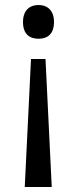

<svg xmlns="http://www.w3.org/2000/svg" viewBox="-20 -566 309 768"><path d="M196 -478C196 -526 168 -546 134 -546C100 -546 72 -526 72 -478C72 -428 100 -411 134 -411C168 -411 196 -428 196 -478ZM104 -330 79 182H187L162 -330Z"/></svg>

Font: Noto Sans Sinhala UI
Style: Regular
Weight: 400
Designer: Jelle Bosma - Monotype Design Team
Foundry: Monotype Imaging Inc.
Version: Version 2.006